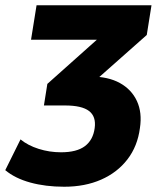

<svg xmlns="http://www.w3.org/2000/svg" viewBox="-65 -518 619 730"><path d="M179 192Q108 192 50 176Q-8 160 -45 129L13 12Q41 35 82 48Q123 61 167 61Q227 61 258 37.5Q289 14 295 -31Q301 -75 273.5 -96Q246 -117 182 -117H102L115 -199L347 -406L337 -367H53L74 -498H511L493 -385L283 -199L234 -227H279Q346 -227 390.5 -202.5Q435 -178 455.5 -134Q476 -90 467 -31Q458 38 419.5 88Q381 138 319.5 165Q258 192 179 192Z"/></svg>

Font: Nunito Sans 10pt SemiCondensed Black
Style: Italic
Weight: 900
Width: 4
Italic angle: -9°
Designer: Vernon Adams
Foundry: Vernon Adams
Version: Version 3.101;gftools[0.9.27]